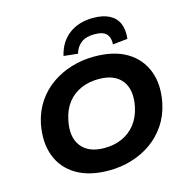

<svg xmlns="http://www.w3.org/2000/svg" viewBox="-134 -1085 1203 1225"><g transform="rotate(-15 468.0 -472.5)"><path d="M437 11Q307 11 222 -40Q137 -91 103.5 -181.5Q70 -272 93 -391Q110 -470 151 -530.5Q192 -591 251 -632Q310 -673 381.5 -694.5Q453 -716 532 -716Q662 -716 746 -665.5Q830 -615 864.5 -525Q899 -435 875 -316Q858 -236 816.5 -175Q775 -114 716.5 -73Q658 -32 586.5 -10.5Q515 11 437 11ZM445 -135Q511 -135 563 -158.5Q615 -182 650.5 -227Q686 -272 700 -338Q722 -447 674.5 -508.5Q627 -570 522 -570Q457 -570 404.5 -547Q352 -524 317 -479.5Q282 -435 268 -368Q245 -259 293 -197Q341 -135 445 -135ZM437 -760 344 -770Q365 -860 429.5 -908Q494 -956 588 -956Q652 -956 694.5 -934.5Q737 -913 755 -871.5Q773 -830 766 -770L668 -760Q671 -804 649 -828.5Q627 -853 570 -853Q515 -853 482.5 -829Q450 -805 437 -760Z"/></g></svg>

Font: Nunito Sans 7pt SemiExpanded ExtraBold
Style: Italic
Weight: 800
Width: 6
Italic angle: -9°
Designer: Vernon Adams
Foundry: Vernon Adams
Version: Version 3.101;gftools[0.9.27]